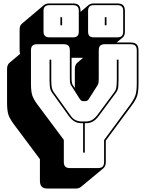

<svg xmlns="http://www.w3.org/2000/svg" viewBox="-20 -977 845 1116"><path d="M420 119H258Q233 119 222.5 108Q212 97 212 73V-52L61 -254Q37 -286 29 -310Q21 -334 21 -383V-575Q21 -588 24.5 -597Q28 -606 35 -612L97 -664Q96 -668 95 -673Q94 -678 94 -684V-805Q94 -818 97.5 -826Q101 -834 107 -839L236 -948Q241 -952 249 -954.5Q257 -957 267 -957H405Q427 -957 437.5 -946.5Q448 -936 448 -914V-908L495 -948Q500 -952 507.5 -954.5Q515 -957 525 -957H663Q685 -957 695.5 -946.5Q706 -936 706 -914V-793Q706 -781 702.5 -772.5Q699 -764 693 -759L658 -730H739Q763 -730 774 -719Q785 -708 785 -684V-492Q785 -443 777 -419Q769 -395 745 -363L595 -160V-36Q595 -23 591.5 -14Q588 -5 581 1L451 109Q447 113 438.5 116Q430 119 420 119ZM663 -760Q680 -760 688 -768Q696 -776 696 -793V-914Q696 -931 688 -939Q680 -947 663 -947H525Q508 -947 500 -939Q492 -931 492 -914V-793Q492 -776 500 -768Q508 -760 525 -760ZM405 -760Q422 -760 430 -768Q438 -776 438 -793V-914Q438 -931 430 -939Q422 -947 405 -947H267Q250 -947 241.5 -939Q233 -931 233 -914V-793Q233 -776 241.5 -768Q250 -760 267 -760ZM599 -830H589V-877H599ZM341 -830H331V-877H341ZM549 0Q568 0 576.5 -8.5Q585 -17 585 -36V-163L737 -369Q759 -400 767 -423Q775 -446 775 -492V-684Q775 -703 766.5 -711.5Q758 -720 739 -720H590Q571 -720 562.5 -711.5Q554 -703 554 -684V-520Q554 -510 553 -499Q552 -488 545 -478L499 -406Q494 -397 488.5 -393Q483 -389 475 -389H465Q457 -389 451.5 -393Q446 -397 441 -406L395 -478Q388 -488 387 -499Q386 -510 386 -520V-684Q386 -703 377.5 -711.5Q369 -720 350 -720H196Q177 -720 168.5 -711.5Q160 -703 160 -684V-492Q160 -446 167.5 -423Q175 -400 198 -369L351 -164V-36Q351 -17 359.5 -8.5Q368 0 387 0ZM415 -466V-575Q415 -588 418.5 -597Q422 -606 429 -612L463 -641H396V-520Q396 -511 397 -502Q398 -493 403 -483ZM480 -261H473V-90H463V-261H453Q431 -261 413.5 -271Q396 -281 380 -303L283 -438Q272 -453 270 -473Q268 -493 268 -515V-630H278V-515Q278 -494 280 -475.5Q282 -457 292 -442L389 -307Q402 -287 419 -279Q436 -271 453 -271H480Q499 -271 514.5 -279.5Q530 -288 545 -307L645 -442Q655 -455 657 -474.5Q659 -494 659 -515V-630H669V-515Q669 -493 667.5 -473.5Q666 -454 654 -438L554 -303Q538 -281 520.5 -271Q503 -261 480 -261Z"/></svg>

Font: Bungee Shade
Style: Regular
Weight: 400
Designer: David Jonathan Ross
Foundry: David Jonathan Ross
Version: Version 1.000;PS 1.0;hotconv 1.0.72;makeotf.lib2.5.5900